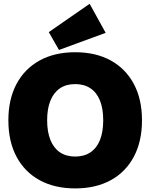

<svg xmlns="http://www.w3.org/2000/svg" viewBox="-20 -997 807 1030"><path d="M383.3 13.7Q272.9 13.7 192.4 -30.5Q111.8 -74.7 68.4 -156.7Q24.9 -238.8 24.9 -351.6Q24.9 -464.4 68.4 -546.1Q111.8 -627.9 192.4 -672.4Q272.9 -716.8 383.3 -716.8Q494.1 -716.8 574.5 -672.4Q654.8 -627.9 698.2 -546.1Q741.7 -464.4 741.7 -351.6Q741.7 -238.8 698.2 -156.7Q654.8 -74.7 574.5 -30.5Q494.1 13.7 383.3 13.7ZM383.3 -157.2Q431.6 -157.2 465.3 -179.9Q499 -202.6 516.4 -246.1Q533.7 -289.6 533.7 -351.6Q533.7 -414.1 516.4 -457.3Q499 -500.5 465.3 -523.2Q431.6 -545.9 383.3 -545.9Q335 -545.9 301.5 -523.2Q268.1 -500.5 250.5 -457.3Q232.9 -414.1 232.9 -351.6Q232.9 -289.6 250.5 -246.1Q268.1 -202.6 301.5 -179.9Q335 -157.2 383.3 -157.2ZM296.4 -729 241.7 -824.7 460.9 -976.6 546.9 -820.8Z"/></svg>

Font: Schibsted Grotesk Black
Style: Regular
Weight: 900
Designer: Bakken & Baeck AS, Henrik Kongsvoll
Foundry: Schibsted ASA
Version: Version 1.100;gftools[0.9.25]